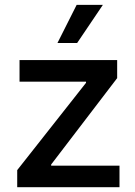

<svg xmlns="http://www.w3.org/2000/svg" viewBox="-20 -781 564 801"><path d="M51.8 -71.3 338.9 -435.5V-440.4H61.5V-530.3H468.8V-455.1L193.4 -94.7V-89.8H478.5V0H51.8ZM299.8 -760.7H409.2L301.8 -601.6H219.7Z"/></svg>

Font: Pretendard Medium
Style: Regular
Weight: 500
Designer: Base glyphs from Inter by Rasmus Andersson; Hangeul glyphs from Noto Sans CJK(Source Han Sans) by Jang Soo-young and Kan
Foundry: Kil Hyung-jin
Version: Version 1.309